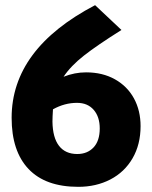

<svg xmlns="http://www.w3.org/2000/svg" viewBox="-20 -706 590 743"><path d="M524 -218Q524 -147 493 -93.5Q462 -40 407 -11.5Q352 17 283 17Q156 17 90.5 -52Q25 -121 25 -250Q25 -517 348 -686L450 -590Q356 -531 305 -491Q254 -451 226 -409Q269 -426 313 -426Q377 -426 425 -399Q473 -372 498.5 -325Q524 -278 524 -218ZM366 -209Q366 -254 342.5 -281Q319 -308 278 -308Q230 -308 185 -283Q183 -253 183 -235Q184 -173 208.5 -141.5Q233 -110 279 -110Q318 -110 342 -135.5Q366 -161 366 -209Z"/></svg>

Font: Biryani ExtraBold
Style: Regular
Weight: 800
Designer: Dan Reynolds and Mathieu Reguer
Foundry: Dan Reynolds and Mathieu Reguer
Version: Version 1.004; ttfautohint (v1.1) -l 5 -r 5 -G 72 -x 0 -D la